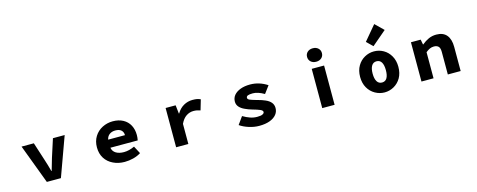

<svg xmlns="http://www.w3.org/2000/svg" viewBox="-37 -1820 6710 2701"><g transform="rotate(-15 3318.5 -469.5)"><path d="M186 -572H365L450 -308L477 -222Q493 -162 502 -132H507Q525 -198 558 -308L643 -572H814L606 0H401Z M1368 -24Q1292 -60 1249.5 -127Q1207 -194 1207 -286Q1207 -376 1249.5 -444Q1292 -512 1363 -548Q1434 -584 1515 -584Q1602 -584 1665.5 -549.5Q1729 -515 1762 -453Q1795 -391 1795 -310Q1795 -273 1787 -233H1389Q1398 -179 1443.5 -151.5Q1489 -124 1559 -124Q1633 -124 1714 -162L1772 -52Q1723 -20 1659.5 -4Q1596 12 1534 12Q1442 12 1368 -24ZM1518 -450Q1468 -450 1433 -425Q1398 -400 1388 -351H1633Q1633 -396 1604.5 -423Q1576 -450 1518 -450Z M2284 -572H2430L2444 -448H2448Q2488 -516 2548 -550Q2608 -584 2677 -584Q2718 -584 2743.5 -579Q2769 -574 2794 -562L2750 -412Q2717 -422 2697.5 -426Q2678 -430 2650 -430Q2593 -430 2544 -397Q2495 -364 2462 -293V0H2284Z M3214 -74 3293 -184Q3347 -152 3396.5 -135Q3446 -118 3498 -118Q3554 -118 3577 -131Q3601 -143 3601 -162Q3601 -184 3565.5 -199.5Q3530 -215 3452 -237Q3403 -251 3356 -273Q3306 -295 3277 -328Q3248 -361 3248 -405Q3248 -459 3281 -499Q3315 -539 3375 -561.5Q3435 -584 3516 -584Q3648 -584 3766 -507L3686 -400Q3594 -454 3521 -454Q3471 -454 3448.5 -444.5Q3426 -435 3426 -413Q3426 -393 3454.5 -380.5Q3483 -368 3544 -351Q3549 -350 3555.5 -348Q3562 -346 3569 -344Q3620 -331 3671 -309Q3722 -287 3750 -253.5Q3778 -220 3778 -172Q3778 -120 3746 -79Q3712 -36 3648 -12Q3584 12 3493 12Q3420 12 3344.5 -12Q3269 -36 3214 -74Z M4412 -572H4592V0H4412ZM4392 -750Q4392 -793 4422 -820.5Q4452 -848 4500 -848Q4548 -848 4578 -820.5Q4608 -793 4608 -750Q4608 -707 4578 -679.5Q4548 -652 4500 -652Q4452 -652 4422 -679.5Q4392 -707 4392 -750Z M5183 -22Q5117 -59 5078.5 -126.5Q5040 -194 5040 -285Q5040 -379 5080 -446Q5118 -511 5182 -547Q5246 -583 5319 -583Q5393 -583 5456.5 -547Q5520 -511 5558.5 -443Q5597 -375 5597 -285Q5597 -192 5558 -124Q5519 -58 5455.5 -22Q5392 14 5319 14Q5248 14 5183 -22ZM5415 -285Q5415 -360 5391 -399.5Q5367 -439 5319 -439Q5271 -439 5246.5 -398.5Q5222 -358 5222 -285Q5222 -211 5246.5 -170.5Q5271 -130 5319 -130Q5367 -130 5391 -169.5Q5415 -209 5415 -285ZM5246 -741 5424 -953 5545 -835 5334 -655Z M5857 -572H5999L6013 -498H6017Q6065 -538 6116 -561Q6167 -584 6228 -584Q6328 -584 6378 -523.5Q6428 -463 6428 -352V0H6241V-330Q6241 -386 6218 -408.5Q6195 -431 6152 -431Q6120 -431 6092.5 -418.5Q6065 -406 6033 -380V0H5857Z"/></g></svg>

Font: Merged Yaku Han JP Black
Style: Regular
Weight: 900
Designer: Ryoko NISHIZUKA 西塚涼子 (kana, bopomofo & ideographs); Paul D. Hunt (Latin, Greek & Cyrillic); Sandoll Communications 산돌커뮤니
Foundry: Adobe
Version: Version 2.004